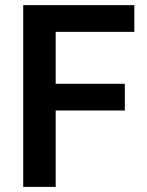

<svg xmlns="http://www.w3.org/2000/svg" viewBox="-20 -731 575 751"><path d="M505.4 -606.4H197.8V-403.3H468.3V-298.8H197.8V0H70.8V-710.9H505.4Z"/></svg>

Font: Robert Sans
Style: Bold
Weight: 700
Designer: Christian Robertson (extended by Adam Twardoch)
Foundry: Google
Version: Version 12.135;April 2, 2019;FontCreator 11.5.0.2425 64-bit;